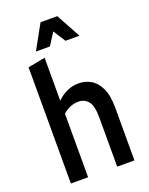

<svg xmlns="http://www.w3.org/2000/svg" viewBox="-170 -1023 863 1110"><g transform="rotate(-20 261.5 -468.0)"><path d="M68 0V-715L174 -735V-471Q200 -497 233.5 -513Q267 -529 307 -529Q346 -529 380.5 -510Q415 -491 437 -446Q459 -401 459 -323V0H353V-302Q353 -375 330 -402.5Q307 -430 270 -430Q218 -430 174 -391V0ZM139 -786 222 -936H325L407 -786H321L273 -861L225 -786Z"/></g></svg>

Font: Radio Canada Condensed Medium
Style: Regular
Weight: 500
Width: 3
Designer: Charles Daoud, Etienne Aubert Bonn, Alexandre Saumier Demers, Jacques Le Bailly
Foundry: Radio-Canada
Version: Version 2.104; ttfautohint (v1.8.4.7-5d5b);gftools[0.9.28.de